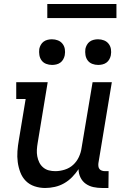

<svg xmlns="http://www.w3.org/2000/svg" viewBox="-20 -930 640 958"><path d="M205 8Q178 8 152.5 -0.5Q127 -9 109 -27Q91 -45 81.5 -70Q72 -95 68.5 -121.5Q65 -148 67 -175.5Q69 -203 74 -231L108 -436H61V-520H218L168 -217Q165 -200 164 -183Q163 -166 166 -150Q169 -134 176 -119.5Q183 -105 195.5 -94.5Q208 -84 223.5 -80Q239 -76 256 -76Q279 -76 303 -83.5Q327 -91 345 -107.5Q363 -124 373.5 -146.5Q384 -169 387 -192L442 -520H538L471 -116Q470 -108 471 -100Q472 -92 476.5 -86.5Q481 -81 488.5 -78.5Q496 -76 504 -76H522L521 8H490Q467 8 446 3.5Q425 -1 408 -13Q391 -25 381.5 -44.5Q372 -64 372 -86Q358 -65 340 -46.5Q322 -28 300 -15.5Q278 -3 253.5 2.5Q229 8 205 8ZM470 -606Q454 -606 440 -611.5Q426 -617 417.5 -628.5Q409 -640 406.5 -655Q404 -670 406 -686Q408 -696 413.5 -706Q419 -716 428 -722.5Q437 -729 448 -731.5Q459 -734 469 -734Q485 -734 499 -728.5Q513 -723 522 -711.5Q531 -700 533.5 -685Q536 -670 533 -654Q531 -644 525.5 -634Q520 -624 511 -617.5Q502 -611 491 -608.5Q480 -606 470 -606ZM240 -606Q224 -606 210 -611.5Q196 -617 187.5 -628.5Q179 -640 176.5 -655Q174 -670 176 -686Q178 -696 183.5 -706Q189 -716 198 -722.5Q207 -729 218 -731.5Q229 -734 239 -734Q255 -734 269 -728.5Q283 -723 292 -711.5Q301 -700 303.5 -685Q306 -670 303 -654Q301 -644 295.5 -634Q290 -624 281 -617.5Q272 -611 261 -608.5Q250 -606 240 -606ZM216 -840V-910H561V-840Z"/></svg>

Font: Iosevka Etoile Medium
Style: Italic
Weight: 500
Italic angle: -9°
Designer: Belleve Invis
Foundry: Belleve Invis
Version: Version 22.1.2; ttfautohint (v1.8.4)